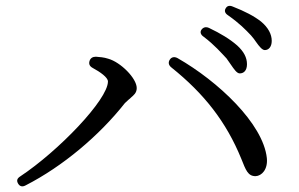

<svg xmlns="http://www.w3.org/2000/svg" viewBox="-20 -737 1040 667"><path d="M43 -99C49 -89 58 -87 69 -93C198 -159 325 -266 414 -379L427 -391C430 -393 433 -396 435 -398C444 -406 455 -414 455 -431C455 -465 399 -521 356 -533C341 -538 326 -539 313 -540C302 -540 294 -535 291 -525C288 -515 291 -507 302 -501C328 -487 355 -468 355 -454C355 -391 183 -212 50 -124C39 -117 37 -109 43 -99ZM575 -503C690 -411 766 -313 818 -186C834 -146 841 -125 868 -125C889 -126 911 -148 907 -188C894 -308 737 -455 597 -535C586 -541 576 -539 570 -530C564 -521 565 -511 575 -503ZM688 -609C726 -580 749 -553 767 -534L781 -514C794 -495 803 -482 813 -482C826 -482 838 -491 838 -514C838 -537 827 -558 804 -579C779 -601 746 -621 706 -640C695 -645 686 -642 680 -634C674 -626 677 -616 688 -609ZM772 -684C812 -656 833 -634 852 -614C861 -604 864 -599 869 -592C881 -575 891 -563 900 -563C913 -563 924 -574 924 -595C924 -618 912 -641 887 -662C863 -681 830 -698 789 -714C778 -719 769 -717 764 -708C759 -700 761 -691 772 -684Z"/></svg>

Font: 寒蝉锦书宋 Text
Style: Regular
Weight: 400
Designer: 寒蝉锦书宋{Warren} 思源宋体{Ryoko NISHIZUKA 西塚涼子 (kana & ideographs); Frank Grießhammer (Latin, Greek & Cyrillic); Wenlong ZHANG 
Foundry: Adobe & ChillType
Version: Version 2.000;Glyphs 3.1.1 (3135)